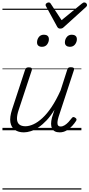

<svg xmlns="http://www.w3.org/2000/svg" viewBox="-20 -1066 732 1571"><path d="M175 17Q131 17 101.5 -3.5Q72 -24 65 -65.5Q58 -107 79 -171L185 -494Q189 -506 195.5 -510.5Q202 -515 216 -515Q232 -515 238 -509Q244 -503 240 -491L132 -164Q118 -122 119 -92.5Q120 -63 137.5 -48Q155 -33 188 -33Q218 -33 253.5 -49Q289 -65 327 -100Q365 -135 402.5 -191Q440 -247 476 -327L530 -495Q534 -508 540 -512Q546 -516 560 -516Q576 -516 582.5 -510.5Q589 -505 585 -493L459 -109Q451 -83 450 -65.5Q449 -48 455.5 -39.5Q462 -31 476 -31Q493 -31 509.5 -41.5Q526 -52 540.5 -67.5Q555 -83 566 -98Q571 -106 578 -108Q585 -110 595 -103Q605 -97 606 -90Q607 -83 602 -76Q590 -57 570.5 -35.5Q551 -14 525 1.5Q499 17 468 17Q444 17 428.5 8.5Q413 0 405.5 -15.5Q398 -31 398 -53Q398 -75 405 -103L426 -169Q395 -117 361.5 -81.5Q328 -46 295 -24Q262 -2 231.5 7.5Q201 17 175 17ZM323 -683Q305 -683 294 -692Q283 -701 283 -719Q283 -743 297.5 -762.5Q312 -782 340 -782Q358 -782 369 -773Q380 -764 380 -745Q380 -722 365.5 -702.5Q351 -683 323 -683ZM551 -683Q534 -683 522.5 -692Q511 -701 511 -719Q511 -743 526 -762.5Q541 -782 568 -782Q586 -782 597.5 -773Q609 -764 609 -745Q609 -722 594 -702.5Q579 -683 551 -683ZM670 -1046Q679 -1046 685.5 -1039.5Q692 -1033 692 -1025Q692 -1019 689.5 -1015.5Q687 -1012 683 -1008L503 -845Q495 -837 488 -834.5Q481 -832 472 -832Q465 -832 459 -835Q453 -838 448 -847L359 -1010Q356 -1014 354.5 -1018Q353 -1022 353 -1026Q353 -1035 362 -1040.5Q371 -1046 377 -1046Q384 -1046 388 -1043.5Q392 -1041 395 -1036L484 -901L649 -1036Q656 -1041 660 -1043.5Q664 -1046 670 -1046ZM0 475H646V485H0ZM0 -20H646V0H0ZM0 -505H646V-500H0ZM0 -995H646V-985H0Z"/></svg>

Font: Playwrite CZ Guides
Style: Regular
Weight: 400
Designer: Veronika Burian, José Scaglione
Foundry: TypeTogether
Version: Version 1.003